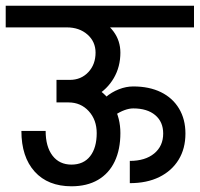

<svg xmlns="http://www.w3.org/2000/svg" viewBox="-45 -658 700 673"><path d="M174 -562V-638H635V-562ZM410 -16V-94Q464 -94 495.5 -120Q527 -146 527 -190H605Q605 -137 581 -98Q557 -59 513.5 -37.5Q470 -16 410 -16ZM357 -254 325 -317Q346 -335 371.5 -345Q397 -355 422 -355V-278Q408 -278 391.5 -272Q375 -266 357 -254ZM527 -190Q527 -231 499 -254.5Q471 -278 422 -278V-355Q478 -355 519 -335Q560 -315 582.5 -277.5Q605 -240 605 -190ZM290 -473Q290 -512 261.5 -537Q233 -562 189 -562V-618Q245 -618 287 -599Q329 -580 353 -547.5Q377 -515 377 -473ZM-25 -562V-638H449V-562ZM294 -191Q294 -238 266 -268.5Q238 -299 195 -299V-375Q248 -375 289 -351Q330 -327 353.5 -285.5Q377 -244 377 -191ZM206 -5Q123 -5 76.5 -56.5Q30 -108 30 -199H115Q115 -144 139 -112.5Q163 -81 206 -81ZM205 -5V-81Q248 -81 271 -110.5Q294 -140 294 -192H377Q377 -134 357 -92Q337 -50 298.5 -27.5Q260 -5 205 -5ZM153 -299V-378H201V-299ZM200 -299V-378Q239 -378 264.5 -405Q290 -432 290 -474H377Q377 -424 354 -384.5Q331 -345 291 -322Q251 -299 200 -299Z"/></svg>

Font: Akshar Light
Style: Regular
Weight: 400
Version: Version 1.100